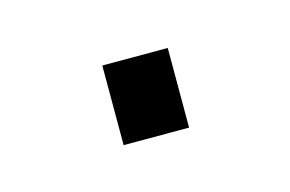

<svg xmlns="http://www.w3.org/2000/svg" viewBox="-31 -385 257 170"><g transform="rotate(-15 98.0 -299.5)"><path d="M68 -263V-336H128V-263Z"/></g></svg>

Font: Saira SemiExpanded ExtraLight
Style: Regular
Weight: 250
Width: 6
Designer: Hector Gatti with collaboration of the Omnibus-Type team
Foundry: Omnibus-Type
Version: Version 1.101